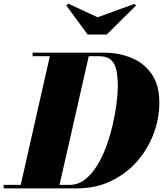

<svg xmlns="http://www.w3.org/2000/svg" viewBox="-60 -1041 900 1061"><path d="M479.5 -945.5 682.5 -1019.5 692 -1010.5 529.5 -850H424.5L306.5 -1010.5L317 -1021ZM365 0H-40V-19.5H54.5L215.5 -730.5H120V-750H514.5Q596 -750 665.8 -721.5Q735.5 -693 778 -632.2Q820.5 -571.5 820.5 -475Q820.5 -384 787.8 -299Q755 -214 695 -146.5Q635 -79 551.2 -39.5Q467.5 0 365 0ZM485.5 -730.5H430.5L269 -19.5H325Q371 -19.5 408.5 -48.2Q446 -77 475.8 -124.8Q505.5 -172.5 527 -231.5Q548.5 -290.5 562.8 -352Q577 -413.5 584 -469Q591 -524.5 591 -565Q591 -611 584.2 -648.5Q577.5 -686 555 -708.2Q532.5 -730.5 485.5 -730.5Z"/></svg>

Font: Bodoni* 11pt Fatface
Style: Italic
Weight: 900
Italic angle: -13°
Version: Version 2.3